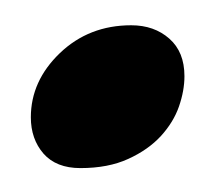

<svg xmlns="http://www.w3.org/2000/svg" viewBox="-20 -122 179 155"><path d="M128.9 -60.5Q128.9 -48.8 124.5 -36.1Q120.1 -23.4 109.9 -12.2Q99.6 -1 83.5 6.3Q67.4 13.7 44.9 13.7Q25.4 13.7 15.1 2Q4.9 -9.8 4.9 -27.3Q4.9 -56.6 28.3 -79.1Q51.8 -101.6 85.9 -101.6Q104.5 -101.6 116.7 -90.8Q128.9 -80.1 128.9 -60.5Z"/></svg>

Font: BKP Parklife Display
Style: Regular
Weight: 400
Designer: Font Diner, Inc.; LA MECHKY PLUS GmbH
Foundry: Font Diner, Inc.; LA MECHKY PLUS GmbH
Version: Version 1.007